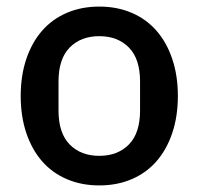

<svg xmlns="http://www.w3.org/2000/svg" viewBox="-20 -552 604 584"><path d="M282 12Q228 12 183.5 -7Q139 -26 108 -61.5Q77 -97 60 -147.5Q43 -198 43 -260Q43 -322 60 -372.5Q77 -423 108 -458.5Q139 -494 183.5 -513Q228 -532 282 -532Q336 -532 380.5 -513Q425 -494 456 -458.5Q487 -423 504 -372.5Q521 -322 521 -260Q521 -198 504 -147.5Q487 -97 456 -61.5Q425 -26 380.5 -7Q336 12 282 12ZM282 -78Q338 -78 372 -112.5Q406 -147 406 -216V-304Q406 -373 372 -407.5Q338 -442 282 -442Q226 -442 192 -407.5Q158 -373 158 -304V-216Q158 -147 192 -112.5Q226 -78 282 -78Z"/></svg>

Font: IBM Plex Sans Arabic Medium
Style: Regular
Weight: 500
Designer: Mike Abbink, Paul van der Laan, Pieter van Rosmalen, Wael Morcos, Khajak Apelian
Foundry: Bold Monday
Version: Version 1.1